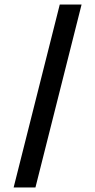

<svg xmlns="http://www.w3.org/2000/svg" viewBox="-20 -707 419 845"><path d="M243 -687H339L136 118H40Z"/></svg>

Font: Grenze Gotisch
Style: Bold
Weight: 700
Designer: Renata Polastri
Foundry: Omnibus-Type
Version: Version 1.001